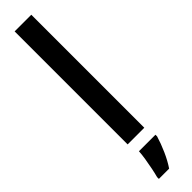

<svg xmlns="http://www.w3.org/2000/svg" viewBox="-341 -726 913 913"><g transform="rotate(-45 115.0 -269.5)"><path d="M171 0H59V-760H171ZM185 72Q174 109 156 149.5Q138 190 117 221H48V209Q53 191 58.5 164Q64 137 68.5 109Q73 81 74 61H185Z"/></g></svg>

Font: Noto Sans Ethiopic ExtraCondensed SemiBold
Style: Regular
Weight: 600
Width: 2
Designer: Monotype Design Team
Foundry: Monotype Imaging Inc.
Version: Version 2.102; ttfautohint (v1.8.4.7-5d5b)